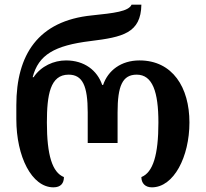

<svg xmlns="http://www.w3.org/2000/svg" viewBox="-20 -793 883 823"><path d="M209 10C241 10 254 -8 254 -34C204 -54 181 -128 181 -268C181 -386 195 -473 274 -473C334 -473 356 -425 356 -311V-180H484V-311C484 -425 505 -473 566 -473C634 -473 659 -399 659 -268C659 -129 636 -54 586 -34C586 -8 602 10 631 10C725 10 792 -121 792 -268C792 -418 720 -534 578 -534C499 -534 443 -491 422 -429H418C397 -491 342 -534 263 -534C211 -534 156 -510 124 -462H120C145 -558 213 -598 368 -617C506 -634 584 -651 586 -773H544C531 -744 470 -737 374 -727C143 -704 50 -558 50 -342V-282C50 -122 116 10 209 10Z"/></svg>

Font: Noto Serif Georgian SemiBold
Style: Regular
Weight: 600
Designer: Monotype Design Team, Akaki Razmadze
Foundry: Google LLC
Version: Version 2.003